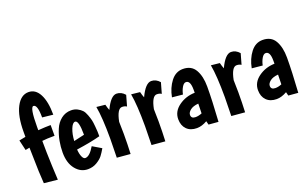

<svg xmlns="http://www.w3.org/2000/svg" viewBox="-85 -1137 2507 1563"><g transform="rotate(-20 1168.5 -356.0)"><path d="M36 -300 15 -390Q25 -393 71 -401V-445Q71 -580 111.5 -657.5Q152 -735 218 -735Q279 -735 312.5 -670.5Q346 -606 346 -493L253 -503Q253 -615 218 -615Q188 -615 188 -445V-416Q255 -421 297 -421V-328Q228 -328 189 -323Q189 -229 194 -106Q195 -86 197 -43Q199 0 200 17L83 5Q82 -12 80 -48Q78 -84 77 -102Q73 -247 72 -307Q46 -303 36 -300Z M638 -200Q558 -178 431 -160Q434 -120 445 -96Q456 -72 471 -72Q509 -72 552 -145L628 -100Q609 -67 591.5 -44Q574 -21 539 0Q504 21 461 21Q398 21 355 -32.5Q312 -86 312 -177Q312 -226 321 -275Q330 -324 349.5 -371Q369 -418 406.5 -447.5Q444 -477 493 -477Q523 -477 547 -464.5Q571 -452 585.5 -436.5Q600 -421 611 -391Q622 -361 626.5 -342Q631 -323 634 -287Q637 -251 637.5 -240.5Q638 -230 638 -200ZM493 -379Q471 -379 453.5 -335Q436 -291 433 -233Q486 -244 525 -254Q525 -379 493 -379Z M959 -442 933 -350Q917 -361 893 -361Q851 -361 830 -255Q832 -185 832 -149Q832 -57 828 23L712 13Q715 -134 715 -149Q715 -334 697 -432L772 -424Q779 -395 788 -373Q837 -478 887 -478Q928 -478 959 -442Z M1260 -442 1234 -350Q1218 -361 1194 -361Q1152 -361 1131 -255Q1133 -185 1133 -149Q1133 -57 1129 23L1013 13Q1016 -134 1016 -149Q1016 -334 998 -432L1073 -424Q1080 -395 1089 -373Q1138 -478 1188 -478Q1229 -478 1260 -442Z M1394 -286 1302 -295Q1317 -373 1359 -427.5Q1401 -482 1463 -482Q1537 -482 1569.5 -425.5Q1602 -369 1602 -280Q1602 -161 1590 22L1506 15L1498 -17Q1451 10 1409 10Q1353 10 1321 -22.5Q1289 -55 1289 -110Q1289 -177 1349.5 -221Q1410 -265 1489 -267V-294Q1489 -373 1451 -373Q1432 -373 1416.5 -346.5Q1401 -320 1394 -286ZM1484 -90 1486 -174Q1439 -170 1415 -150.5Q1391 -131 1391 -110Q1391 -78 1429 -78Q1455 -78 1484 -90Z M1951 -442 1925 -350Q1909 -361 1885 -361Q1843 -361 1822 -255Q1824 -185 1824 -149Q1824 -57 1820 23L1704 13Q1707 -134 1707 -149Q1707 -334 1689 -432L1764 -424Q1771 -395 1780 -373Q1829 -478 1879 -478Q1920 -478 1951 -442Z M2085 -286 1993 -295Q2008 -373 2050 -427.5Q2092 -482 2154 -482Q2228 -482 2260.5 -425.5Q2293 -369 2293 -280Q2293 -161 2281 22L2197 15L2189 -17Q2142 10 2100 10Q2044 10 2012 -22.5Q1980 -55 1980 -110Q1980 -177 2040.5 -221Q2101 -265 2180 -267V-294Q2180 -373 2142 -373Q2123 -373 2107.5 -346.5Q2092 -320 2085 -286ZM2175 -90 2177 -174Q2130 -170 2106 -150.5Q2082 -131 2082 -110Q2082 -78 2120 -78Q2146 -78 2175 -90Z"/></g></svg>

Font: Boogaloo
Style: Regular
Weight: 400
Designer: John Vargas Beltran
Foundry: John Vargas Beltran
Version: Version 1.001